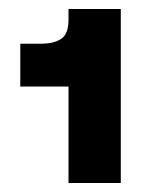

<svg xmlns="http://www.w3.org/2000/svg" viewBox="-20 -770 330 426"><path d="M132 -750H248V-364H132V-578H25V-673H70Q100 -673 116 -684Q132 -695 132 -726Z"/></svg>

Font: Overused Grotesk
Style: Bold
Weight: 700
Version: Version 0.003